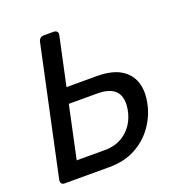

<svg xmlns="http://www.w3.org/2000/svg" viewBox="-127 -810 868 919"><g transform="rotate(-20 307.0 -350.0)"><path d="M47 0Q36 0 31.5 -6.5Q27 -13 28 -23L168 -677Q170 -687 177 -693.5Q184 -700 195 -700H246Q257 -700 262.5 -693.5Q268 -687 266 -677L213 -430H366Q443 -430 487.5 -403.5Q532 -377 547.5 -330Q563 -283 549 -220Q537 -163 501.5 -112.5Q466 -62 409 -31Q352 0 275 0ZM139 -84H283Q348 -84 392.5 -122Q437 -160 450 -222Q463 -286 436 -318.5Q409 -351 341 -351H196Z"/></g></svg>

Font: Rubik
Style: Italic
Weight: 400
Italic angle: -12°
Designer: Hubert and Fischer
Foundry: Hubert and Fischer
Version: Version 2.300;gftools[0.9.30]